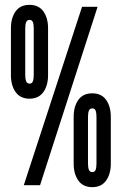

<svg xmlns="http://www.w3.org/2000/svg" viewBox="-20 -763 502 791"><path d="M78 0 318 -735H382L145 0ZM101.5 -356.5Q63.5 -356.5 44.2 -383.8Q25 -411 25 -453V-646.5Q25 -689 44.2 -716Q63.5 -743 101.5 -743Q139.5 -743 158.8 -716Q178 -689 178 -646.5V-453Q178 -411 158.8 -383.8Q139.5 -356.5 101.5 -356.5ZM102 -418.5Q112 -418.5 115.5 -428Q119 -437.5 119 -454V-645.5Q119 -662 115.5 -671.5Q112 -681 102 -681Q91.5 -681 87.8 -671.8Q84 -662.5 84 -645.5V-454Q84 -437.5 87.8 -428Q91.5 -418.5 102 -418.5ZM360 8Q322 8 302.8 -19.2Q283.5 -46.5 283.5 -88.5V-282Q283.5 -324.5 302.8 -351.5Q322 -378.5 360 -378.5Q398 -378.5 417.2 -351.5Q436.5 -324.5 436.5 -282V-88.5Q436.5 -46.5 417.2 -19.2Q398 8 360 8ZM360.5 -54Q370.5 -54 374 -63.5Q377.5 -73 377.5 -89.5V-281Q377.5 -297.5 374 -307Q370.5 -316.5 360.5 -316.5Q350 -316.5 346.2 -307.2Q342.5 -298 342.5 -281V-89.5Q342.5 -73 346.2 -63.5Q350 -54 360.5 -54Z"/></svg>

Font: League Gothic SemiCondensed
Style: Regular
Weight: 400
Width: 4
Designer: The League of Moveable Type
Version: Version 2.001